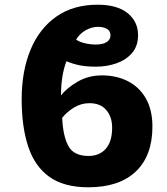

<svg xmlns="http://www.w3.org/2000/svg" viewBox="-20 -785 711 815"><path d="M355 10Q252 10 190 -34Q128 -78 100 -162Q72 -246 72 -364Q72 -483 109.5 -573.5Q147 -664 219 -714.5Q291 -765 394 -765Q478 -765 522 -729Q566 -693 566 -636Q566 -590 541 -560.5Q516 -531 475 -516.5Q434 -502 388 -502Q348 -502 319.5 -507.5Q291 -513 262 -525Q239 -465 239 -380Q263 -411 309 -438Q355 -465 413 -465Q475 -465 523.5 -440Q572 -415 599.5 -366.5Q627 -318 627 -248Q627 -124 556.5 -57Q486 10 355 10ZM387 -596Q417 -596 433 -606.5Q449 -617 449 -635Q449 -653 434.5 -662Q420 -671 396 -671Q369 -671 343.5 -656.5Q318 -642 303 -617Q317 -607 340 -601.5Q363 -596 387 -596ZM356 -123Q402 -123 429 -153.5Q456 -184 456 -243Q456 -289 431 -318Q406 -347 360 -347Q324 -347 294 -328.5Q264 -310 244 -285Q247 -210 269.5 -166.5Q292 -123 356 -123Z"/></svg>

Font: Noto Sans ExtraBold
Style: Regular
Weight: 800
Designer: Monotype Design Team
Foundry: Monotype Imaging Inc.
Version: Version 2.007